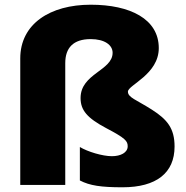

<svg xmlns="http://www.w3.org/2000/svg" viewBox="-20 -785 790 815"><path d="M654 -581C654 -704 533 -765 365 -765C193 -765 66 -684 66 -537V0H257V-517C257 -582 291 -619 365 -619C424 -619 458 -594 458 -561C458 -485 322 -473 322 -369C322 -317 350 -284 431 -241C513 -198 522 -186 522 -164C522 -137 492 -122 455 -122C415 -122 352 -141 319 -161V-19C361 3 410 10 500 10C644 10 721 -51 721 -163C721 -240 690 -278 624 -320C558 -362 523 -371 523 -396C523 -424 654 -469 654 -581Z"/></svg>

Font: Noto Sans Lao UI Blk
Style: Regular
Weight: 900
Designer: Monotype Design Team
Foundry: Monotype Imaging Inc.
Version: Version 2.000